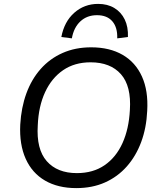

<svg xmlns="http://www.w3.org/2000/svg" viewBox="-20 -957 826 986"><path d="M372 9Q278 9 211.5 -29.5Q145 -68 112 -141.5Q79 -215 84 -317Q89 -405 115.5 -477.5Q142 -550 189 -603Q236 -656 301.5 -685Q367 -714 448 -714Q543 -714 609.5 -675.5Q676 -637 709 -564Q742 -491 736 -388Q732 -300 705 -227.5Q678 -155 631 -102Q584 -49 519 -20Q454 9 372 9ZM375 -68Q458 -68 517 -108.5Q576 -149 609 -222Q642 -295 647 -392Q655 -515 601 -576Q547 -637 445 -637Q363 -637 304 -596.5Q245 -556 211.5 -483.5Q178 -411 174 -314Q166 -191 220 -129.5Q274 -68 375 -68ZM349 -760 295 -767Q310 -846 361.5 -891.5Q413 -937 484 -937Q532 -937 567 -916Q602 -895 620.5 -857Q639 -819 637 -767L582 -760Q584 -816 557 -847.5Q530 -879 478 -879Q427 -879 393 -847.5Q359 -816 349 -760Z"/></svg>

Font: Nunito Sans 10pt
Style: Italic
Weight: 400
Italic angle: -9°
Designer: Vernon Adams
Foundry: Vernon Adams
Version: Version 3.101;gftools[0.9.27]